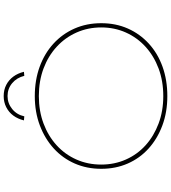

<svg xmlns="http://www.w3.org/2000/svg" viewBox="37 -956 929 1043"><g transform="rotate(-90 501.5 -434.5)"><path d="M501 10Q414 10 341.5 -17Q269 -44 216 -92Q163 -140 134.5 -205.5Q106 -271 106 -349Q106 -427 134.5 -492.5Q163 -558 216 -606.5Q269 -655 341.5 -682.5Q414 -710 501 -710Q588 -710 660.5 -683.5Q733 -657 786 -608.5Q839 -560 868 -494Q897 -428 897 -349Q897 -270 868 -204.5Q839 -139 786 -90.5Q733 -42 660.5 -16Q588 10 501 10ZM501 -12Q583 -12 651 -37.5Q719 -63 769 -108.5Q819 -154 846.5 -215.5Q874 -277 874 -349Q874 -421 846.5 -483Q819 -545 769 -591Q719 -637 651 -662.5Q583 -688 501 -688Q420 -688 352 -662.5Q284 -637 234 -591.5Q184 -546 156.5 -484Q129 -422 129 -349Q129 -277 156.5 -215Q184 -153 234 -108Q284 -63 352 -37.5Q420 -12 501 -12ZM391 -767 369 -769Q377 -802 395 -826.5Q413 -851 440.5 -865Q468 -879 501 -879Q535 -879 562 -865Q589 -851 607 -826.5Q625 -802 633 -769L611 -767Q601 -808 571 -833Q541 -858 501 -858Q462 -858 431 -833Q400 -808 391 -767Z"/></g></svg>

Font: Lexend Mega Thin
Style: Regular
Weight: 250
Version: Version 1.007